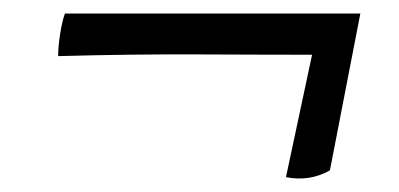

<svg xmlns="http://www.w3.org/2000/svg" viewBox="-20 -374 590 284"><path d="M403 -112 448 -323 480 -293Q375 -293 276 -293.5Q177 -294 66 -291Q66 -305 69 -324Q72 -343 76 -354H513L468 -122Q438 -105 403 -112Z"/></svg>

Font: Vollkorn SemiBold
Style: Italic
Weight: 600
Italic angle: -11°
Designer: Friedrich Althausen
Foundry: Friedrich Althausen
Version: Version 5.000